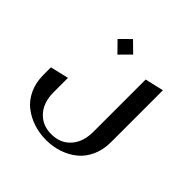

<svg xmlns="http://www.w3.org/2000/svg" viewBox="-167 -586 914 914"><g transform="rotate(45 289.5 -129.5)"><path d="M223.1 -445.8 275.9 -394 223.1 -340.8 170.9 -394ZM496.1 -374V-23.9Q496.1 26.9 477.5 67.9Q459 108.9 427.2 134.5Q395.5 160.2 355.2 173.6Q314.9 187 270 187Q225.1 187 184.6 173.6Q144 160.2 111.8 134.8Q79.6 109.4 60.8 68.4Q42 27.3 42 -23.9V-74.2L134.8 -96.2V0Q134.8 69.3 171.6 109.6Q208.5 149.9 268.1 149.9Q328.6 149.9 365.2 109.4Q401.9 68.8 401.9 -1V-352.1Z"/></g></svg>

Font: Wesal
Style: Regular
Weight: 300
Designer: Ahmed zaza
Foundry: Ahmed zaza
Version: Version 2.01